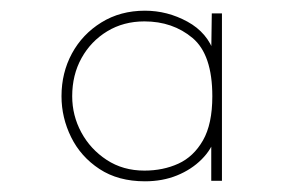

<svg xmlns="http://www.w3.org/2000/svg" viewBox="-20 -741 560 359"><path d="M251 -402Q201 -402 166 -425Q131 -448 113 -484.5Q95 -521 95 -561Q95 -605 114.5 -641Q134 -677 169.5 -699Q205 -721 251 -721Q293 -721 330.5 -700.5Q368 -680 381 -641L375 -644L376 -716H395V-403H375V-478L382 -484Q376 -462 357 -443Q338 -424 311 -413Q284 -402 251 -402ZM250 -422Q285 -422 313.5 -435Q342 -448 359.5 -478.5Q377 -509 377 -561Q377 -639 340 -670Q303 -701 250 -701Q211 -701 180.5 -682.5Q150 -664 132.5 -632.5Q115 -601 115 -561Q115 -525 132 -493.5Q149 -462 179.5 -442Q210 -422 250 -422Z"/></svg>

Font: Lexend Zetta Thin
Style: Regular
Weight: 250
Version: Version 1.007